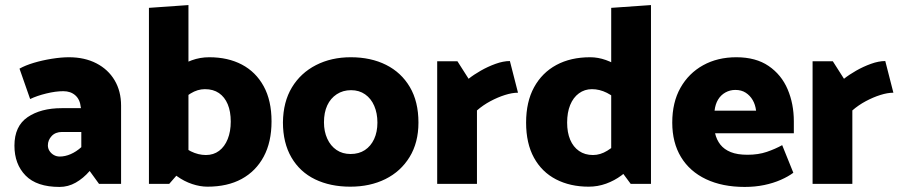

<svg xmlns="http://www.w3.org/2000/svg" viewBox="-20 -726 3557 758"><path d="M169 -152Q169 -173 184 -189Q199 -205 225 -205H301V-145Q281 -127 259 -117.5Q237 -108 216 -108Q203 -108 192.5 -114Q182 -120 175.5 -130Q169 -140 169 -152ZM99 -335Q126 -348 163 -357Q200 -366 230 -366Q259 -366 277.5 -349.5Q296 -333 299 -302L300 -299H224Q141 -299 89 -263.5Q37 -228 37 -151Q37 -78 81 -33Q125 12 215 12Q249 12 279 -5Q309 -22 334 -51L371 0H458V-309Q458 -366 432.5 -409Q407 -452 360.5 -476Q314 -500 252 -500Q222 -500 184.5 -494Q147 -488 113.5 -478Q80 -468 57 -455Z M648 0 724 -87V-706L568 -695V0ZM673 -309Q705 -340 732.5 -357Q760 -374 789 -374Q822 -374 844.5 -358.5Q867 -343 879 -314.5Q891 -286 891 -246Q891 -207 879 -177Q867 -147 845 -130.5Q823 -114 793 -114Q763 -114 733.5 -128.5Q704 -143 673 -176L629 -79Q650 -51 678.5 -30.5Q707 -10 738.5 0.5Q770 11 799 11Q878 11 934 -19.5Q990 -50 1021 -107.5Q1052 -165 1052 -247Q1052 -329 1021 -385.5Q990 -442 935 -471Q880 -500 806 -500Q770 -500 737 -488Q704 -476 676.5 -455.5Q649 -435 629 -410Z M1363 11Q1284 11 1224 -18Q1164 -47 1130.5 -104.5Q1097 -162 1097 -243Q1098 -324 1132.5 -381Q1167 -438 1227.5 -469Q1288 -500 1365 -500Q1444 -500 1504 -470Q1564 -440 1598 -382.5Q1632 -325 1632 -242Q1632 -163 1597 -106Q1562 -49 1501.5 -19Q1441 11 1363 11ZM1364 -118Q1397 -118 1420.5 -133.5Q1444 -149 1457 -177Q1470 -205 1470 -242Q1470 -279 1457.5 -308Q1445 -337 1421.5 -353.5Q1398 -370 1366 -370Q1334 -370 1309.5 -354Q1285 -338 1272 -310Q1259 -282 1259 -243Q1259 -207 1272 -178.5Q1285 -150 1308.5 -134Q1332 -118 1364 -118Z M1863 0V-290Q1887 -311 1916 -326.5Q1945 -342 1973.5 -351Q2002 -360 2025 -360L1993 -485Q1967 -485 1936.5 -474Q1906 -463 1878 -447Q1850 -431 1830 -415L1786 -484H1706V0Z M2393 -104 2470 0H2550V-706L2393 -695ZM2437 -179Q2405 -148 2377.5 -131Q2350 -114 2321 -114Q2289 -114 2266 -130Q2243 -146 2231 -174.5Q2219 -203 2219 -242Q2219 -282 2231 -311.5Q2243 -341 2265.5 -357.5Q2288 -374 2317 -374Q2347 -374 2376 -359.5Q2405 -345 2437 -313L2481 -410Q2460 -438 2431.5 -458Q2403 -478 2372 -489Q2341 -500 2310 -500Q2233 -500 2176.5 -469.5Q2120 -439 2088.5 -381.5Q2057 -324 2057 -242Q2057 -160 2088 -103.5Q2119 -47 2175 -18Q2231 11 2304 11Q2340 11 2373 -1Q2406 -13 2433.5 -33.5Q2461 -54 2481 -78Z M3114 -200V-247Q3114 -316 3089.5 -373.5Q3065 -431 3014.5 -465.5Q2964 -500 2887 -500Q2813 -500 2756 -468.5Q2699 -437 2666.5 -379.5Q2634 -322 2634 -242Q2634 -163 2668.5 -106Q2703 -49 2767.5 -18.5Q2832 12 2920 12Q2961 12 2997 4.5Q3033 -3 3062.5 -16Q3092 -29 3112 -44L3068 -153Q3041 -138 3007.5 -126.5Q2974 -115 2931 -115Q2891 -115 2865 -125.5Q2839 -136 2824 -155Q2809 -174 2803 -200ZM2801 -289Q2804 -315 2815 -333Q2826 -351 2844 -361Q2862 -371 2883 -371Q2907 -371 2924 -360Q2941 -349 2951.5 -331Q2962 -313 2965 -289Z M3345 0V-290Q3369 -311 3398 -326.5Q3427 -342 3455.5 -351Q3484 -360 3507 -360L3475 -485Q3449 -485 3418.5 -474Q3388 -463 3360 -447Q3332 -431 3312 -415L3268 -484H3188V0Z"/></svg>

Font: Catamaran ExtraBold
Style: Regular
Weight: 800
Designer: Pria Ravichandran
Version: Version 2.000